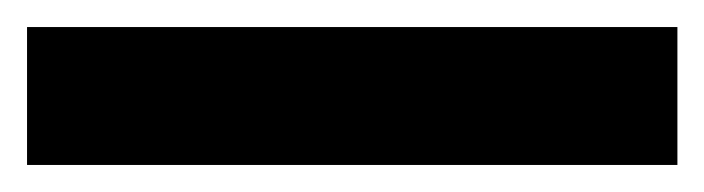

<svg xmlns="http://www.w3.org/2000/svg" viewBox="-23 -882 521 142"><path d="M478 -760V-862H-3V-760Z"/></svg>

Font: Noto Sans Oriya ExtCond Bold
Style: Bold
Weight: 700
Width: 2
Designer: Amélie Bonet and Sol Matas
Foundry: Google LLC
Version: Version 2.006